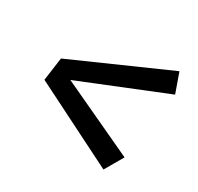

<svg xmlns="http://www.w3.org/2000/svg" viewBox="-103 -673 703 681"><g transform="rotate(30 248.0 -332.5)"><path d="M64.8 -380.3 451.3 -551.4 479.5 -471.8 131.7 -331 435.5 -189.3 392.2 -114.6 51.7 -285.6Z"/></g></svg>

Font: Fira Sans Variable
Style: Italic
Weight: 397
Italic angle: -8°
Designer: Carrois Corporate & Edenspiekermann AG
Foundry: Carrois Corporate GbR & Edenspiekermann AG
Version: Version 4.202